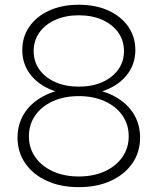

<svg xmlns="http://www.w3.org/2000/svg" viewBox="-20 -781 665 810"><path d="M312.5 8.5Q235.5 8.5 177.2 -18.2Q119 -45 86.5 -92.2Q54 -139.5 54 -200.5Q54 -262 86.5 -308.8Q119 -355.5 177.2 -382.2Q235.5 -409 312.5 -409Q389.5 -409 447.8 -382.2Q506 -355.5 538.5 -308.8Q571 -262 571 -200.5Q571 -139.5 538.5 -92.2Q506 -45 447.8 -18.2Q389.5 8.5 312.5 8.5ZM312.5 -36.5Q374.5 -36.5 422 -58.2Q469.5 -80 496.2 -118.2Q523 -156.5 523 -206Q523 -256 496.2 -294.2Q469.5 -332.5 421.8 -354Q374 -375.5 312.5 -375.5Q250.5 -375.5 203 -354Q155.5 -332.5 128.8 -294.2Q102 -256 102 -206Q102 -156.5 128.8 -118.2Q155.5 -80 203 -58.2Q250.5 -36.5 312.5 -36.5ZM312.5 -381.5Q241.5 -381.5 187.8 -405.8Q134 -430 104 -472.5Q74 -515 74 -570Q74 -625.5 104 -668.8Q134 -712 187.8 -736.5Q241.5 -761 312.5 -761Q383.5 -761 437.2 -736.5Q491 -712 521 -668.8Q551 -625.5 551 -570Q551 -515 521 -472.5Q491 -430 437.2 -405.8Q383.5 -381.5 312.5 -381.5ZM312.5 -415.5Q368.5 -415.5 411.5 -434.5Q454.5 -453.5 478.8 -487.5Q503 -521.5 503 -565.5Q503 -610 478.8 -644Q454.5 -678 411.5 -697.2Q368.5 -716.5 312.5 -716.5Q256.5 -716.5 213.5 -697.2Q170.5 -678 146.2 -644Q122 -610 122 -565.5Q122 -521.5 146.2 -487.5Q170.5 -453.5 213.5 -434.5Q256.5 -415.5 312.5 -415.5Z"/></svg>

Font: Hepta Slab Light
Style: Regular
Weight: 300
Designer: Michael LaGattuta
Foundry: Michael LaGattuta
Version: Version 1.102